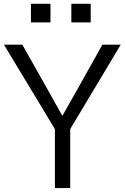

<svg xmlns="http://www.w3.org/2000/svg" viewBox="-24 -959 636 979"><path d="M133.8 -844.7Q133.8 -868.2 133.8 -939.5Q158.2 -939.5 233.4 -939.5Q233.4 -916 233.4 -844.7Q209 -844.7 133.8 -844.7ZM339.8 -844.7Q339.8 -868.2 339.8 -939.5Q364.3 -939.5 438.5 -939.5Q438.5 -916 438.5 -844.7Q414.1 -844.7 339.8 -844.7ZM-3.9 -731.4Q19.5 -731.4 89.8 -731.4Q121.1 -675.8 215.8 -507.8Q259.8 -429.7 293 -370.1Q293.9 -370.1 294.9 -370.1Q309.6 -396.5 339.8 -449.2Q370.1 -502 373 -507.8Q415 -582 498 -731.4Q521.5 -731.4 591.8 -731.4Q527.3 -624 334 -300.8Q334 -225.6 334 0Q314.5 0 255.9 0Q255.9 -75.2 255.9 -300.8Q191.4 -408.2 -3.9 -731.4Z"/></svg>

Font: Gothic A1
Style: Regular
Weight: 400
Designer: HanYang I&C Co.,Ltd.
Version: Version 2.50